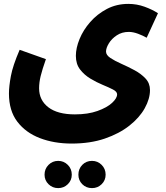

<svg xmlns="http://www.w3.org/2000/svg" viewBox="-20 -507 851 987"><path d="M26 -26Q26 -63 36 -116.5Q46 -170 81 -251L216 -203Q197 -149 189 -116Q181 -83 181 -53Q181 8 228.5 44.5Q276 81 365 81Q432 81 481 63.5Q530 46 556 22Q582 -2 582 -22Q582 -36 560.5 -47Q539 -58 507.5 -71Q476 -84 444.5 -103Q413 -122 391.5 -150Q370 -178 370 -220Q370 -260 389 -306.5Q408 -353 444 -394Q480 -435 529.5 -461Q579 -487 640 -487Q683 -487 723 -472.5Q763 -458 792 -439L734 -313Q715 -324 689.5 -333.5Q664 -343 642 -343Q607 -343 580.5 -325.5Q554 -308 539.5 -284Q525 -260 525 -242Q525 -224 547.5 -209Q570 -194 604 -179Q638 -164 671.5 -146Q705 -128 728 -103.5Q751 -79 751 -44Q751 1 724 49.5Q697 98 645 139Q593 180 518.5 205.5Q444 231 348 231Q258 231 185 203Q112 175 69 118.5Q26 62 26 -26ZM453 460Q423 460 403 440Q383 420 383 391Q383 361 403 340.5Q423 320 453 320Q482 320 502.5 340.5Q523 361 523 391Q523 420 502.5 440Q482 460 453 460ZM279 460Q250 460 229.5 440Q209 420 209 391Q209 361 229.5 340.5Q250 320 279 320Q308 320 328.5 340.5Q349 361 349 391Q349 420 328.5 440Q308 460 279 460Z"/></svg>

Font: Noto Sans Arabic SemCond ExtBd
Style: Regular
Weight: 800
Width: 4
Designer: Monotype Design Team, Nadine Chahine, Nizar Qandah and Khaled Hosny
Foundry: Monotype Imaging Inc.
Version: Version 2.012; ttfautohint (v1.8.4.7-5d5b)